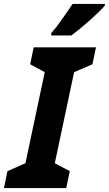

<svg xmlns="http://www.w3.org/2000/svg" viewBox="-49 -954 552 974"><path d="M287 0 305 -86 229 -126 327 -588 420 -628 438 -714H122L104 -628L178 -588L80 -126L-11 -86L-29 0ZM313 -774C363 -811 454 -890 483 -926V-934H319C304 -911 286 -885 266 -857C246 -828 228 -805 211 -786V-774Z"/></svg>

Font: BC Sans
Style: Bold Italic
Weight: 700
Italic angle: -12°
Designer: Monotype Design Team
Province of B.C.
Foundry: Monotype Imaging Inc.
Version: Version 2.000;GOOG;noto-source:20170915:90ef993387c0